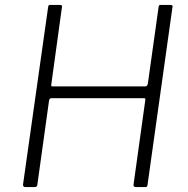

<svg xmlns="http://www.w3.org/2000/svg" viewBox="-20 -762 767 782"><path d="M188 -362Q185 -362 183 -359.5Q181 -357 180 -354L132 -9Q131 -4 128.5 -2Q126 0 120 0H84Q78 0 75.5 -3Q73 -6 74 -12L176 -733Q177 -739 178.5 -740.5Q180 -742 186 -742H224Q229 -742 231.5 -739.5Q234 -737 232 -731L189 -419Q188 -412 189.5 -411Q191 -410 196 -410H571Q576 -410 578.5 -413Q581 -416 582 -420L626 -734Q627 -739 628.5 -740.5Q630 -742 634 -742H674Q679 -742 681.5 -739.5Q684 -737 682 -730L581 -10Q580 -4 578.5 -2Q577 0 571 0H535Q529 0 526 -2.5Q523 -5 524 -11L572 -356Q573 -362 567 -362Z"/></svg>

Font: Libre Franklin Thin ExtraLight
Style: Italic
Weight: 250
Italic angle: -8°
Version: Version 3.000